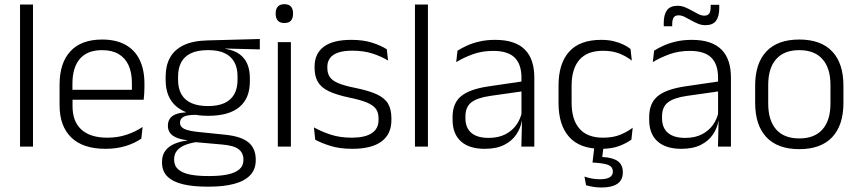

<svg xmlns="http://www.w3.org/2000/svg" viewBox="-20 -684 4006 896"><path d="M73.5 0V-663H134V0Z M472.5 10.5Q367 10.5 312.5 -42.5Q258 -95.5 258 -193.5V-288.5Q258 -390.5 308.8 -445Q359.5 -499.5 456.5 -499.5Q521.5 -499.5 565.5 -475Q609.5 -450.5 631.8 -404.5Q654 -358.5 654 -294V-276.5Q654 -262 653 -247.5Q652 -233 650.5 -218.5H594.5Q595.5 -240.5 595.5 -260.2Q595.5 -280 595.5 -296.5Q595.5 -345.5 579.8 -379.8Q564 -414 533.2 -432Q502.5 -450 456.5 -450Q388 -450 353 -409.8Q318 -369.5 318 -293.5V-246L318.5 -238V-187.5Q318.5 -154 328.2 -127Q338 -100 358.2 -80.8Q378.5 -61.5 409.2 -51.5Q440 -41.5 481 -41.5Q528.5 -41.5 569.2 -54.8Q610 -68 645.5 -91.5L639.5 -37Q608.5 -15.5 566 -2.5Q523.5 10.5 472.5 10.5ZM289.5 -218.5V-265H637V-218.5Z M951.5 -143.5Q855.5 -143.5 804.2 -186.2Q753 -229 753 -310V-327Q753 -377 772.8 -414Q792.5 -451 836 -472.5Q879.5 -494 950 -495.5L1192.5 -502V-453.5L1032.5 -457.5V-456Q1073 -449.5 1098 -431Q1123 -412.5 1134.5 -384.5Q1146 -356.5 1146 -320.5V-303.5Q1146 -225 1096.8 -184.2Q1047.5 -143.5 951.5 -143.5ZM948.5 137.5H959Q1007 137.5 1042 130.2Q1077 123 1096.5 106.5Q1116 90 1116 62.5V61Q1116 29.5 1093.5 12.2Q1071 -5 1017 -9.5L882 -21.5L903 -22Q870.5 -17.5 845.8 -8Q821 1.5 806.8 18Q792.5 34.5 792.5 59.5V60.5Q792.5 89.5 812 106.5Q831.5 123.5 866.5 130.5Q901.5 137.5 948.5 137.5ZM945 187Q881.5 187 834.5 176Q787.5 165 761.8 140.2Q736 115.5 736 73.5V71.5Q736 40 751.8 19.2Q767.5 -1.5 794.5 -13Q821.5 -24.5 853.5 -28L853 -29.5Q806.5 -35.5 785 -52.2Q763.5 -69 763.5 -97V-97.5Q763.5 -116 772.2 -129.5Q781 -143 799.5 -150.5Q818 -158 847.5 -159.5V-168.5L928 -147L890 -148Q850.5 -147.5 835.2 -138.2Q820 -129 820 -111.5V-111Q820 -92 840.5 -82.2Q861 -72.5 911.5 -67.5L1029 -55.5Q1105 -48 1139.2 -19.8Q1173.5 8.5 1173.5 61V63Q1173.5 107 1147 134.2Q1120.5 161.5 1072 174.2Q1023.5 187 958 187ZM951 -189Q996.5 -189 1027 -202.8Q1057.5 -216.5 1073 -244Q1088.5 -271.5 1088.5 -311V-328.5Q1088.5 -367.5 1073.2 -394.8Q1058 -422 1028.2 -436Q998.5 -450 953.5 -450H950Q900.5 -450 869.8 -434.8Q839 -419.5 825 -392Q811 -364.5 811 -328V-311.5Q811 -271.5 826.5 -244.2Q842 -217 873 -203Q904 -189 951 -189Z M1276.5 0V-487.5H1337.5V0ZM1307 -576.5Q1287 -576.5 1276.8 -587.5Q1266.5 -598.5 1266.5 -619V-622.5Q1266.5 -642.5 1276.8 -653.5Q1287 -664.5 1307 -664.5Q1327.5 -664.5 1337.5 -653.5Q1347.5 -642.5 1347.5 -622.5V-619Q1347.5 -598.5 1337.5 -587.5Q1327.5 -576.5 1307 -576.5Z M1624.5 10.5Q1565.5 10.5 1522.5 -3Q1479.5 -16.5 1451 -32L1445 -89.5Q1481 -69.5 1524 -55.5Q1567 -41.5 1622 -41.5Q1682.5 -41.5 1714.5 -62.2Q1746.5 -83 1746.5 -124V-131Q1746.5 -157.5 1735 -174.8Q1723.5 -192 1694 -204.8Q1664.5 -217.5 1610.5 -228.5Q1549 -241.5 1513.5 -258.8Q1478 -276 1463 -302.5Q1448 -329 1448 -368V-373Q1448 -433.5 1490.8 -465.8Q1533.5 -498 1619 -498Q1676 -498 1717.5 -484.5Q1759 -471 1785 -454L1791 -401.5Q1759 -421 1718 -434.2Q1677 -447.5 1624 -447.5Q1583.5 -447.5 1557.8 -438.5Q1532 -429.5 1519.8 -412.5Q1507.5 -395.5 1507.5 -372.5V-368Q1507.5 -342 1519 -324.8Q1530.5 -307.5 1559.5 -295.5Q1588.5 -283.5 1639.5 -273.5Q1702.5 -260.5 1739 -243.5Q1775.5 -226.5 1791 -200Q1806.5 -173.5 1806.5 -132.5V-123.5Q1806.5 -57.5 1760 -23.5Q1713.5 10.5 1624.5 10.5Z M1916.5 0V-663H1977V0Z M2413 0 2416 -121.5 2413.5 -131V-288.5V-321Q2413.5 -384 2381.8 -415.2Q2350 -446.5 2282 -446.5Q2229 -446.5 2185.5 -430.5Q2142 -414.5 2109 -394L2115 -447.5Q2133 -459 2158.5 -470.8Q2184 -482.5 2217.2 -490.2Q2250.5 -498 2290.5 -498Q2339.5 -498 2374.2 -486Q2409 -474 2431 -451Q2453 -428 2463.2 -395.5Q2473.5 -363 2473.5 -322.5V0ZM2242 10.5Q2169.5 10.5 2130.8 -24.5Q2092 -59.5 2092 -125V-138Q2092 -202.5 2131.8 -235.2Q2171.5 -268 2260.5 -281L2423.5 -305L2426.5 -259L2268 -236.5Q2206 -227.5 2179 -205.8Q2152 -184 2152 -141.5V-132.5Q2152 -87.5 2179.5 -64Q2207 -40.5 2260 -40.5Q2305.5 -40.5 2337.8 -57Q2370 -73.5 2389.8 -101.2Q2409.5 -129 2416 -163.5L2428 -120.5H2415.5Q2409.5 -86 2389.2 -56Q2369 -26 2332.8 -7.8Q2296.5 10.5 2242 10.5Z M2785.5 10.5Q2685.5 10.5 2636 -45Q2586.5 -100.5 2586.5 -203V-285Q2586.5 -387.5 2636 -442.8Q2685.5 -498 2785.5 -498Q2818 -498 2843.8 -491.8Q2869.5 -485.5 2889.5 -475.8Q2909.5 -466 2922.5 -455.5L2928.5 -401Q2905 -420 2872.2 -433.5Q2839.5 -447 2793.5 -447Q2720.5 -447 2684 -405Q2647.5 -363 2647.5 -284V-204.5Q2647.5 -126 2684 -83.8Q2720.5 -41.5 2794 -41.5Q2841 -41.5 2874.5 -55.2Q2908 -69 2932.5 -88L2926.5 -32.5Q2905.5 -16.5 2870.5 -3Q2835.5 10.5 2785.5 10.5ZM2797.5 -6 2788 67 2761 48Q2767 48 2775 48Q2783 48 2790 48.5Q2839.5 51 2863 68Q2886.5 85 2886.5 119V121Q2886.5 156.5 2860.8 173.8Q2835 191 2787 191Q2766.5 191 2747.5 187.8Q2728.5 184.5 2715 180.5L2707.5 140Q2723 145.5 2741.2 149Q2759.5 152.5 2780 152.5Q2810 152.5 2825 143.5Q2840 134.5 2840 117.5V116.5Q2840 96 2821.8 87.2Q2803.5 78.5 2760 75.5Q2755 75 2751.2 75Q2747.5 75 2745 74.5L2754.5 -6Z M3330.5 0 3333.5 -121.5 3331 -131V-288.5V-321Q3331 -384 3299.2 -415.2Q3267.5 -446.5 3199.5 -446.5Q3146.5 -446.5 3103 -430.5Q3059.5 -414.5 3026.5 -394L3032.5 -447.5Q3050.5 -459 3076 -470.8Q3101.5 -482.5 3134.8 -490.2Q3168 -498 3208 -498Q3257 -498 3291.8 -486Q3326.5 -474 3348.5 -451Q3370.5 -428 3380.8 -395.5Q3391 -363 3391 -322.5V0ZM3159.5 10.5Q3087 10.5 3048.2 -24.5Q3009.5 -59.5 3009.5 -125V-138Q3009.5 -202.5 3049.2 -235.2Q3089 -268 3178 -281L3341 -305L3344 -259L3185.5 -236.5Q3123.5 -227.5 3096.5 -205.8Q3069.5 -184 3069.5 -141.5V-132.5Q3069.5 -87.5 3097 -64Q3124.5 -40.5 3177.5 -40.5Q3223 -40.5 3255.2 -57Q3287.5 -73.5 3307.2 -101.2Q3327 -129 3333.5 -163.5L3345.5 -120.5H3333Q3327 -86 3306.8 -56Q3286.5 -26 3250.2 -7.8Q3214 10.5 3159.5 10.5ZM3272 -566.5Q3254 -566.5 3237 -573.5Q3220 -580.5 3204.5 -589.5Q3189 -598.5 3174.5 -605.5Q3160 -612.5 3146.5 -612.5Q3131 -612.5 3124 -602.5Q3117 -592.5 3117 -571.5V-561.5H3077.5V-577.5Q3077.5 -615.5 3092.5 -636.2Q3107.5 -657 3142 -657Q3160.5 -657 3177.2 -650Q3194 -643 3209.5 -634Q3225 -625 3239.5 -618Q3254 -611 3267 -611Q3283 -611 3289.8 -621Q3296.5 -631 3296.5 -651.5V-661.5H3336.5V-645.5Q3336.5 -607.5 3321.5 -587Q3306.5 -566.5 3272 -566.5Z M3710 12Q3609 12 3556.5 -43.8Q3504 -99.5 3504 -204.5V-284Q3504 -388.5 3556.5 -444Q3609 -499.5 3710 -499.5Q3811 -499.5 3863.5 -444Q3916 -388.5 3916 -284V-204.5Q3916 -99.5 3863.5 -43.8Q3811 12 3710 12ZM3710 -38Q3781 -38 3818.2 -80Q3855.5 -122 3855.5 -201V-287.5Q3855.5 -366 3818.2 -408Q3781 -450 3710 -450Q3639 -450 3602 -408Q3565 -366 3565 -287.5V-201Q3565 -122 3602 -80Q3639 -38 3710 -38Z"/></svg>

Font: Anek Telugu Light
Style: Regular
Weight: 300
Version: Version 1.003